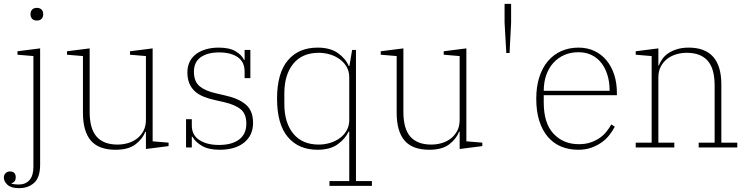

<svg xmlns="http://www.w3.org/2000/svg" viewBox="-50 -768 3891 1000"><path d="M50 212Q8 212 -11 194.5Q-30 177 -30 157Q-30 143 -21 134Q-12 125 2 125Q32 125 32 156Q32 179 10 187V189Q18 191 28 192Q38 193 48 193Q83 193 103.5 170Q124 147 124 101V-476L41 -483V-501L159 -516V89Q159 156 128 184Q97 212 50 212ZM142 -661Q126 -661 117.5 -670Q109 -679 109 -693V-695Q109 -709 117.5 -718Q126 -727 142 -727Q158 -727 166.5 -718Q175 -709 175 -695V-693Q175 -679 166.5 -670Q158 -661 142 -661Z M552 12Q464 12 423 -36Q382 -84 382 -181V-476L299 -483V-501L417 -516V-185Q417 -97 453.5 -56Q490 -15 562 -15Q591 -15 617.5 -23Q644 -31 664.5 -47Q685 -63 697.5 -87Q710 -111 710 -144V-476L627 -483V-501L745 -516V-32L828 -25V-7L710 8V-82H707Q693 -45 656 -16.5Q619 12 552 12Z M1094 12Q1036 12 1001.5 -8.5Q967 -29 952 -56H949V0H919V-147H949V-115Q949 -64 988.5 -38.5Q1028 -13 1090 -13Q1158 -13 1195.5 -41.5Q1233 -70 1233 -124Q1233 -175 1203.5 -199Q1174 -223 1117 -236L1069 -247Q1036 -254 1009.5 -265Q983 -276 964.5 -293Q946 -310 936 -334Q926 -358 926 -391Q926 -422 938 -446.5Q950 -471 972 -487Q994 -503 1023.5 -511.5Q1053 -520 1089 -520Q1145 -520 1177 -501Q1209 -482 1221 -456H1224V-508H1254V-361H1224V-395Q1224 -445 1188.5 -470Q1153 -495 1091 -495Q1031 -495 995.5 -470Q960 -445 960 -395Q960 -343 990 -318.5Q1020 -294 1075 -282L1122 -271Q1191 -256 1229.5 -224Q1268 -192 1268 -128Q1268 -63 1221.5 -25.5Q1175 12 1094 12Z M1666 175H1769V-83H1766Q1749 -46 1709.5 -17Q1670 12 1604 12Q1505 12 1449 -54.5Q1393 -121 1393 -254Q1393 -387 1449 -453.5Q1505 -520 1604 -520Q1670 -520 1710 -491.5Q1750 -463 1766 -425H1770L1784 -508H1804V175H1887V200H1666ZM1610 -15Q1641 -15 1670 -24Q1699 -33 1721 -49.5Q1743 -66 1756 -89.5Q1769 -113 1769 -142V-366Q1769 -395 1756 -418.5Q1743 -442 1721 -458.5Q1699 -475 1670 -484Q1641 -493 1610 -493Q1524 -493 1477.5 -436Q1431 -379 1431 -282V-226Q1431 -129 1477.5 -72Q1524 -15 1610 -15Z M2186 12Q2098 12 2057 -36Q2016 -84 2016 -181V-476L1933 -483V-501L2051 -516V-185Q2051 -97 2087.5 -56Q2124 -15 2196 -15Q2225 -15 2251.5 -23Q2278 -31 2298.5 -47Q2319 -63 2331.5 -87Q2344 -111 2344 -144V-476L2261 -483V-501L2379 -516V-32L2462 -25V-7L2344 8V-82H2341Q2327 -45 2290 -16.5Q2253 12 2186 12Z M2578 -650V-748H2612V-650L2604 -492H2587Z M2962 12Q2913 12 2873 -4.5Q2833 -21 2804 -54.5Q2775 -88 2759 -138Q2743 -188 2743 -254Q2743 -317 2759 -366.5Q2775 -416 2804 -450Q2833 -484 2873.5 -502Q2914 -520 2963 -520Q3009 -520 3046 -502.5Q3083 -485 3109 -453.5Q3135 -422 3149 -379Q3163 -336 3163 -284V-272H2782V-234Q2782 -126 2833 -71.5Q2884 -17 2965 -17Q2998 -17 3024 -25.5Q3050 -34 3071 -48Q3092 -62 3107.5 -81Q3123 -100 3134 -120L3152 -108Q3141 -87 3124.5 -65.5Q3108 -44 3084.5 -27Q3061 -10 3030.5 1Q3000 12 2962 12ZM3125 -295V-297Q3125 -340 3114 -376.5Q3103 -413 3082.5 -439.5Q3062 -466 3032 -481Q3002 -496 2963 -496Q2922 -496 2889 -481.5Q2856 -467 2832 -440.5Q2808 -414 2795 -377Q2782 -340 2782 -295Z M3261 -25H3344V-476L3261 -483V-501L3379 -516V-427H3382Q3388 -445 3400.5 -462Q3413 -479 3432 -491.5Q3451 -504 3477 -512Q3503 -520 3537 -520Q3707 -520 3707 -328V-25H3790V0H3589V-25H3672V-323Q3672 -411 3635.5 -452Q3599 -493 3527 -493Q3498 -493 3471.5 -485Q3445 -477 3424.5 -461Q3404 -445 3391.5 -421Q3379 -397 3379 -364V-25H3462V0H3261Z"/></svg>

Font: IBM Plex Serif ExtraLight
Style: Regular
Weight: 200
Designer: Mike Abbink, Paul van der Laan, Pieter van Rosmalen
Foundry: Bold Monday
Version: Version 2.5